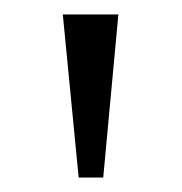

<svg xmlns="http://www.w3.org/2000/svg" viewBox="-20 -820 252 266"><path d="M89 -574 67 -800H144L123 -574Z"/></svg>

Font: Noto Serif Malayalam Light
Style: Regular
Weight: 300
Designer: Indian type Foundry, Jelle Bosma, Monotype Design Team
Foundry: Monotype Imaging Inc.
Version: Version 2.104; ttfautohint (v1.8.4.7-5d5b)